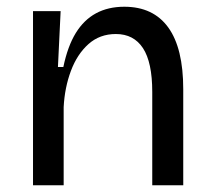

<svg xmlns="http://www.w3.org/2000/svg" viewBox="-20 -550 634 570"><path d="M78 0V-319V-517H160L152 -351H168Q181 -413 205 -452Q229 -491 265 -510.5Q301 -530 349 -530Q435 -530 479.5 -468.5Q524 -407 524 -285V0H432V-277Q432 -365 404.5 -407Q377 -449 324 -449Q276 -449 242.5 -419Q209 -389 190.5 -339.5Q172 -290 169 -232V0Z"/></svg>

Font: Bricolage Grotesque 16pt
Style: Regular
Weight: 400
Version: Version 1.001;gftools[0.9.33.dev8+g029e19f]